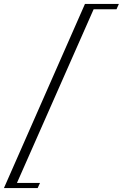

<svg xmlns="http://www.w3.org/2000/svg" viewBox="-148 -725 623 974"><path d="M43 229 55 203H-62L327 -678H443L455 -705H283L-128 229Z"/></svg>

Font: Parisienne
Style: Regular
Weight: 400
Designer: Astigmatic (AOETI)
Foundry: Astigmatic (AOETI)
Version: Version 1.000